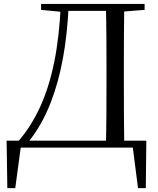

<svg xmlns="http://www.w3.org/2000/svg" viewBox="-20 -748 801 973"><path d="M17.2 205.4 13.5 -35.1H721.6L718.8 205.4H679.4L650.1 -23.5L678.8 0H60L88.4 -25.4L57.3 205.4ZM188.3 -698V-728H304.4V-687.6H296.2ZM304.4 -693V-728H563.7V-693ZM516.5 0Q518.7 -83.6 519.2 -169.9Q519.7 -256.1 519.7 -354.3V-385.1Q519.7 -474.3 519.2 -559.7Q518.7 -645 516.5 -728H609.6Q608.6 -645.2 608.1 -559.9Q607.6 -474.5 607.6 -385.1V-354.1Q607.6 -256.5 608.1 -170.3Q608.6 -84.1 609.6 0ZM563.7 -686.9V-728H712.8V-698L575.1 -686.9ZM74.7 -34.3Q139.1 -109.5 183.9 -207.4Q228.7 -305.3 254.9 -433.9Q281 -562.5 288.2 -728H328.4Q321.4 -573.4 298.7 -451.1Q276 -328.7 237.8 -230.5Q214.4 -169.8 185.3 -118.9Q156.2 -67.9 121.2 -25.6V-15.2Z"/></svg>

Font: Noto Serif HK
Style: Regular
Weight: 200
Designer: Ryoko NISHIZUKA 西塚涼子 (kana & ideographs); Frank Grießhammer (Latin, Greek & Cyrillic); Wenlong ZHANG 张文龙 (bopomofo); San
Foundry: Adobe
Version: Version 2.001;hotconv 1.1.0;makeotfexe 2.6.0